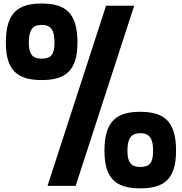

<svg xmlns="http://www.w3.org/2000/svg" viewBox="-20 -1032 1010 1066"><path d="M758.8 13.8C892.5 13.8 957.5 -38.8 957.5 -195C957.5 -357.5 892.5 -411.2 758.8 -411.2C625 -411.2 560 -357.5 560 -195C560 -38.8 625 13.8 758.8 13.8ZM12.5 -796.2C12.5 -640 77.5 -587.5 211.2 -587.5C345 -587.5 410 -640 410 -796.2C410 -958.8 345 -1012.5 211.2 -1012.5C77.5 -1012.5 12.5 -958.8 12.5 -796.2ZM140 -796.2C140 -863.8 160 -893.8 211.2 -893.8C263.8 -893.8 282.5 -863.8 282.5 -796.2C282.5 -730 263.8 -706.2 211.2 -706.2C161.2 -706.2 140 -730 140 -796.2ZM243.8 0H400L725 -1000H568.8ZM687.5 -195C687.5 -262.5 707.5 -292.5 758.8 -292.5C811.2 -292.5 830 -262.5 830 -195C830 -128.8 811.2 -105 758.8 -105C708.8 -105 687.5 -128.8 687.5 -195Z"/></svg>

Font: Basalte Marquee
Style: Regular
Weight: 400
Designer: Ange Degheest & Benjamin Gomez & Eugénie Bidaut
Foundry: Velvetyne Type Foundry
Version: Version 1.000;FEAKit 1.0